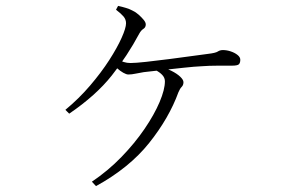

<svg xmlns="http://www.w3.org/2000/svg" viewBox="-20 -581 1040 652"><path d="M202 -208Q248 -246 286 -290.5Q324 -335 351 -377Q378 -419 393 -452.5Q408 -486 408 -502Q408 -515 399.5 -525Q391 -535 374 -548L381 -561Q395 -558 408 -554Q421 -550 430 -545Q441 -540 451 -531Q461 -522 468 -513.5Q475 -505 475 -498Q475 -488 467 -483Q459 -478 453 -467Q413 -392 359.5 -324.5Q306 -257 215 -195ZM371 -382Q389 -374 400 -370.5Q411 -367 423 -367Q440 -367 476.5 -371Q513 -375 555.5 -380.5Q598 -386 634 -391Q670 -396 686 -398Q712 -401 719.5 -406Q727 -411 737 -411Q750 -411 763.5 -406.5Q777 -402 786.5 -394.5Q796 -387 796 -378Q796 -368 791.5 -363Q787 -358 767 -358Q751 -358 720.5 -358Q690 -358 664 -356Q641 -355 604 -351Q567 -347 530 -343Q493 -339 468 -336Q455 -334 441 -331Q427 -328 416 -328Q409 -328 398.5 -334Q388 -340 378 -349Q368 -358 360 -365ZM306 51 292 36Q347 -1 392.5 -48Q438 -95 471 -143.5Q504 -192 522 -234.5Q540 -277 540 -305Q540 -317 531 -326.5Q522 -336 508 -343L519 -354Q543 -350 562 -340.5Q581 -331 592 -320.5Q603 -310 603 -302Q603 -292 597 -286Q591 -280 586 -268Q554 -180 486.5 -95.5Q419 -11 306 51Z"/></svg>

Font: Noto Serif JP
Style: Regular
Weight: 200
Designer: Ryoko NISHIZUKA 西塚涼子 (kana & ideographs); Frank Grießhammer (Latin, Greek & Cyrillic); Wenlong ZHANG 张文龙 (bopomofo); San
Foundry: Adobe
Version: Version 2.001;hotconv 1.1.0;makeotfexe 2.6.0